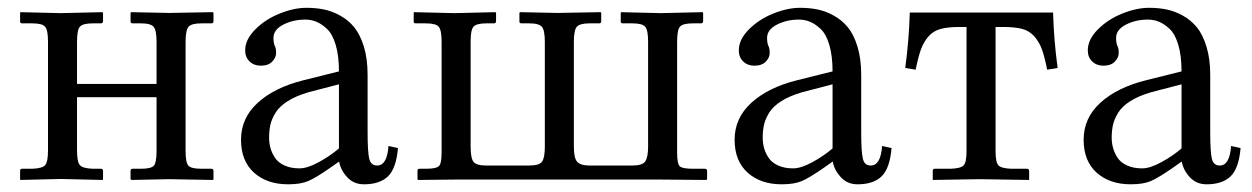

<svg xmlns="http://www.w3.org/2000/svg" viewBox="-20 -462 3221 494"><path d="M103.5 -355Q103.5 -384.3 96.2 -393.1Q88.9 -401.9 63 -401.9H37.1Q31.7 -401.9 31.7 -406.7V-428.7L32.7 -430.7L136.2 -428.2L243.7 -430.7L245.1 -428.7V-407.7Q245.1 -401.9 239.3 -401.9H218.8Q193.4 -401.9 185.8 -393.6Q178.2 -385.3 178.2 -355V-246.1H382.8V-354Q382.8 -383.8 375.5 -392.8Q368.2 -401.9 342.3 -401.9H321.3Q315.9 -401.9 315.9 -406.7V-428.7L317.4 -430.7L415 -428.7L527.8 -430.7L529.3 -428.7V-407.2Q529.3 -401.9 523.4 -401.9H498Q472.7 -401.9 465.1 -393.1Q457.5 -384.3 457.5 -354V-73.7Q457.5 -43.9 464.6 -35.9Q471.7 -27.8 498 -27.8H523.4Q529.3 -27.8 529.3 -22V-1L528.3 1L415 -1L318.4 1L315.9 -1V-22.5Q315.9 -27.8 321.3 -27.8H342.3Q369.1 -27.8 376 -35.9Q382.8 -43.9 382.8 -73.7V-211.9H178.2V-75.2Q178.2 -45.4 185.5 -37.1Q192.9 -28.8 218.8 -27.8H239.3Q245.1 -27.8 245.1 -22.5V-1L244.1 1L136.2 -1.5L32.7 1L31.7 -1V-22.9Q31.7 -27.8 37.1 -27.8H63Q89.4 -28.8 96.4 -37.4Q103.5 -45.9 103.5 -75.2Z M852.1 -245.1 773.4 -224.6Q741.7 -215.3 720.5 -201.9Q699.2 -188.5 689.2 -172.4Q679.2 -156.2 675.8 -141.4Q672.4 -126.5 672.4 -107.4Q672.4 -94.2 675.8 -81.5Q679.2 -68.8 687.3 -56.4Q695.3 -43.9 711.7 -36.4Q728 -28.8 750.5 -28.8Q771 -28.8 800 -44.7Q829.1 -60.5 852.1 -80.1ZM916.5 12.2Q890.1 12.2 873.3 -6.1Q856.4 -24.4 852.5 -46.4L829.6 -30.3Q792.5 -4.4 772.9 3.9Q753.4 12.2 721.2 12.2Q667 12.2 633.5 -17.8Q600.1 -47.9 600.1 -102.5Q600.1 -158.2 643.1 -197.5Q686 -236.8 760.3 -255.4L852.1 -278.3Q852.1 -318.4 843.8 -346.4Q835.4 -374.5 821.3 -387.7Q807.1 -400.9 793.7 -406.2Q780.3 -411.6 765.6 -411.6Q734.4 -411.6 709 -398.7Q683.6 -385.7 683.6 -364.3Q683.6 -351.6 687 -343.8Q690.4 -337.9 690.4 -325.7Q690.4 -314 680.4 -303.5Q670.4 -293 650.9 -293Q633.3 -293 622.1 -304Q610.8 -314.9 610.8 -332.5Q610.8 -360.4 637 -386.5Q663.1 -412.6 699.7 -427.2Q736.3 -441.9 768.6 -441.9Q792.5 -441.9 813.2 -437.7Q834 -433.6 855.2 -421.9Q876.5 -410.2 891.6 -391.6Q906.7 -373 916.3 -341.8Q925.8 -310.5 925.8 -269.5V-122.6Q925.8 -71.8 929.9 -54Q934.1 -36.1 950.2 -36.1Q976.1 -36.1 979.5 -86.4L1003.9 -81.1Q999.5 -28.8 978.3 -8.3Q957 12.2 916.5 12.2Z M1722.2 -355V-68.8Q1722.2 -40 1729.2 -33.9Q1736.3 -27.8 1763.2 -27.8H1793.5Q1799.3 -27.8 1799.3 -22V-1L1796.9 1L1683.1 0H1149.4L1055.7 1L1054.2 -1V-22.9Q1054.2 -27.8 1059.6 -27.8H1075.7Q1102.5 -27.8 1109.4 -34.7Q1116.2 -41.5 1116.2 -69.8V-355Q1116.2 -384.3 1108.9 -393.1Q1101.6 -401.9 1075.7 -401.9H1049.8Q1044.4 -401.9 1044.4 -406.7V-428.7L1045.4 -430.7L1148.9 -428.2L1254.9 -430.7L1256.3 -428.7V-407.7Q1256.3 -401.9 1250.5 -401.9H1231.4Q1206.1 -401.9 1198.5 -393.6Q1190.9 -385.3 1190.9 -355V-85Q1190.9 -54.7 1198.5 -45.4Q1206.1 -36.1 1231.4 -36.1H1341.3Q1367.2 -36.1 1374.5 -45.9Q1381.8 -55.7 1381.8 -84.5V-354Q1381.8 -383.8 1374.5 -392.8Q1367.2 -401.9 1341.3 -401.9H1321.8Q1316.4 -401.9 1316.4 -406.7V-428.7L1317.9 -430.7L1414.1 -428.7L1525.4 -430.7L1526.9 -428.7V-407.2Q1526.9 -401.9 1521 -401.9H1497.1Q1471.7 -401.9 1464.1 -393.1Q1456.5 -384.3 1456.5 -354V-85Q1456.5 -54.7 1465.3 -45.4Q1474.1 -36.1 1497.1 -36.1H1607.4Q1633.3 -36.1 1640.4 -47.1Q1647.5 -58.1 1647.5 -85V-355Q1647.5 -384.3 1640.1 -393.1Q1632.8 -401.9 1606.9 -401.9H1582.5Q1577.1 -401.9 1577.1 -406.7V-428.7L1578.1 -430.7L1680.2 -428.2L1787.6 -430.7L1789.1 -428.7V-407.7Q1789.1 -401.9 1783.2 -401.9H1762.7Q1737.3 -401.9 1729.7 -393.6Q1722.2 -385.3 1722.2 -355Z M2122.1 -245.1 2043.5 -224.6Q2011.7 -215.3 1990.5 -201.9Q1969.2 -188.5 1959.2 -172.4Q1949.2 -156.2 1945.8 -141.4Q1942.4 -126.5 1942.4 -107.4Q1942.4 -94.2 1945.8 -81.5Q1949.2 -68.8 1957.3 -56.4Q1965.3 -43.9 1981.7 -36.4Q1998 -28.8 2020.5 -28.8Q2041 -28.8 2070.1 -44.7Q2099.1 -60.5 2122.1 -80.1ZM2186.5 12.2Q2160.2 12.2 2143.3 -6.1Q2126.5 -24.4 2122.6 -46.4L2099.6 -30.3Q2062.5 -4.4 2043 3.9Q2023.4 12.2 1991.2 12.2Q1937 12.2 1903.6 -17.8Q1870.1 -47.9 1870.1 -102.5Q1870.1 -158.2 1913.1 -197.5Q1956.1 -236.8 2030.3 -255.4L2122.1 -278.3Q2122.1 -318.4 2113.8 -346.4Q2105.5 -374.5 2091.3 -387.7Q2077.1 -400.9 2063.7 -406.2Q2050.3 -411.6 2035.6 -411.6Q2004.4 -411.6 1979 -398.7Q1953.6 -385.7 1953.6 -364.3Q1953.6 -351.6 1957 -343.8Q1960.4 -337.9 1960.4 -325.7Q1960.4 -314 1950.4 -303.5Q1940.4 -293 1920.9 -293Q1903.3 -293 1892.1 -304Q1880.9 -314.9 1880.9 -332.5Q1880.9 -360.4 1907 -386.5Q1933.1 -412.6 1969.7 -427.2Q2006.3 -441.9 2038.6 -441.9Q2062.5 -441.9 2083.3 -437.7Q2104 -433.6 2125.2 -421.9Q2146.5 -410.2 2161.6 -391.6Q2176.8 -373 2186.3 -341.8Q2195.8 -310.5 2195.8 -269.5V-122.6Q2195.8 -71.8 2200 -54Q2204.1 -36.1 2220.2 -36.1Q2246.1 -36.1 2249.5 -86.4L2273.9 -81.1Q2269.5 -28.8 2248.3 -8.3Q2227.1 12.2 2186.5 12.2Z M2561 -392.6H2541.5V-73.7Q2541.5 -44.4 2548.8 -36.6Q2556.2 -28.8 2582 -27.8H2622.1Q2627.9 -27.8 2627.9 -22V1L2500 -1L2379.9 1V-22.5Q2379.9 -27.8 2385.3 -27.8H2426.3Q2452.6 -28.8 2459.7 -36.9Q2466.8 -44.9 2466.8 -73.7V-392.6H2449.2Q2418.9 -392.6 2399.9 -387.5Q2380.9 -382.3 2368.4 -367.7Q2356 -353 2349.4 -334.7Q2342.8 -316.4 2335.9 -282.7L2309.1 -287.1Q2318.8 -358.9 2320.8 -429.7H2689.5Q2691.4 -358.9 2701.2 -287.1L2674.3 -282.7Q2667.5 -316.4 2660.9 -334.7Q2654.3 -353 2641.8 -367.7Q2629.4 -382.3 2610.4 -387.5Q2591.3 -392.6 2561 -392.6Z M3020 -245.1 2941.4 -224.6Q2909.7 -215.3 2888.4 -201.9Q2867.2 -188.5 2857.2 -172.4Q2847.2 -156.2 2843.8 -141.4Q2840.3 -126.5 2840.3 -107.4Q2840.3 -94.2 2843.8 -81.5Q2847.2 -68.8 2855.2 -56.4Q2863.3 -43.9 2879.6 -36.4Q2896 -28.8 2918.5 -28.8Q2939 -28.8 2968 -44.7Q2997.1 -60.5 3020 -80.1ZM3084.5 12.2Q3058.1 12.2 3041.3 -6.1Q3024.4 -24.4 3020.5 -46.4L2997.6 -30.3Q2960.4 -4.4 2940.9 3.9Q2921.4 12.2 2889.2 12.2Q2835 12.2 2801.5 -17.8Q2768.1 -47.9 2768.1 -102.5Q2768.1 -158.2 2811 -197.5Q2854 -236.8 2928.2 -255.4L3020 -278.3Q3020 -318.4 3011.7 -346.4Q3003.4 -374.5 2989.3 -387.7Q2975.1 -400.9 2961.7 -406.2Q2948.2 -411.6 2933.6 -411.6Q2902.3 -411.6 2877 -398.7Q2851.6 -385.7 2851.6 -364.3Q2851.6 -351.6 2855 -343.8Q2858.4 -337.9 2858.4 -325.7Q2858.4 -314 2848.4 -303.5Q2838.4 -293 2818.8 -293Q2801.3 -293 2790 -304Q2778.8 -314.9 2778.8 -332.5Q2778.8 -360.4 2804.9 -386.5Q2831.1 -412.6 2867.7 -427.2Q2904.3 -441.9 2936.5 -441.9Q2960.4 -441.9 2981.2 -437.7Q3002 -433.6 3023.2 -421.9Q3044.4 -410.2 3059.6 -391.6Q3074.7 -373 3084.2 -341.8Q3093.8 -310.5 3093.8 -269.5V-122.6Q3093.8 -71.8 3097.9 -54Q3102.1 -36.1 3118.2 -36.1Q3144 -36.1 3147.5 -86.4L3171.9 -81.1Q3167.5 -28.8 3146.2 -8.3Q3125 12.2 3084.5 12.2Z"/></svg>

Font: Libertinage
Style: f
Weight: 400
Designer: OSP
Foundry: OSP
Version: Version 1.0; 2008; OFL relea